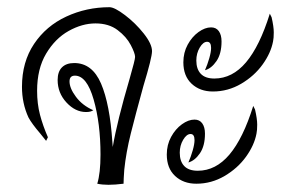

<svg xmlns="http://www.w3.org/2000/svg" viewBox="-20 -510 798 533"><path d="M402 -368Q402 -350 378 -271Q356 -191 343 -139Q330 -87 325 -39Q323 -11 323 0Q299 3 281 3Q264 3 250 0Q259 -29 259 -81Q259 -167 240 -233.5Q221 -300 188 -300Q173 -300 173 -284Q173 -265 191 -241Q209 -217 239 -204Q232 -199 219 -199Q189 -199 164.5 -225.5Q140 -252 140 -288Q140 -311 152 -323Q164 -335 186 -335Q236 -335 260.5 -278Q285 -221 292 -115L293 -102Q305 -173 340 -292Q355 -344 355 -352Q355 -362 343 -385Q331 -408 306.5 -426.5Q282 -445 245 -445Q208 -445 170.5 -424Q133 -403 108 -361Q83 -319 83 -258Q83 -222 91 -191.5Q99 -161 113 -129L108 -119L92 -139Q68 -167 59 -184Q41 -223 41 -269Q41 -338 74.5 -388Q108 -438 164 -464Q220 -490 284 -490Q298 -490 327 -468Q356 -446 379 -417Q402 -388 402 -368Z M489 -337Q489 -364 501 -386Q513 -408 531 -421Q549 -434 566 -434Q580 -434 587.5 -423.5Q595 -413 595 -395Q595 -361 581 -340.5Q567 -320 549 -315Q556 -331 561 -348.5Q566 -366 566 -377Q566 -394 555 -394Q544 -394 534.5 -378Q525 -362 525 -342Q525 -318 537.5 -305Q550 -292 575 -292Q625 -292 663 -337Q701 -382 729 -472L734 -462Q740 -436 740 -420Q740 -404 738 -395Q732 -363 709 -331Q686 -299 649.5 -277.5Q613 -256 571 -256Q535 -256 512 -277.5Q489 -299 489 -337ZM443 -81Q443 -108 455 -130Q467 -152 485 -165Q503 -178 520 -178Q534 -178 541.5 -167.5Q549 -157 549 -139Q549 -105 535 -84.5Q521 -64 503 -59Q510 -75 515 -92.5Q520 -110 520 -121Q520 -138 509 -138Q498 -138 488.5 -122Q479 -106 479 -86Q479 -62 491.5 -49Q504 -36 529 -36Q579 -36 617 -81Q655 -126 683 -216L688 -206Q694 -180 694 -164Q694 -148 692 -139Q686 -107 663 -75Q640 -43 603.5 -21.5Q567 0 525 0Q489 0 466 -21.5Q443 -43 443 -81Z"/></svg>

Font: Charmonman
Style: Regular
Weight: 400
Designer: Ekaluck Peanpanawate
Foundry: Cadson Demak Co.,Ltd.
Version: Version 1.000; ttfautohint (v1.6)